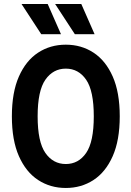

<svg xmlns="http://www.w3.org/2000/svg" viewBox="-20 -923 653 954"><path d="M39 -345Q39 -464 74 -543Q109 -622 169.5 -661.5Q230 -701 307 -701Q384 -701 444.5 -661.5Q505 -622 540 -543Q575 -464 575 -345Q575 -226 540 -147Q505 -68 444.5 -28.5Q384 11 307 11Q230 11 169.5 -28.5Q109 -68 74 -147Q39 -226 39 -345ZM167 -345Q167 -218 205.5 -163Q244 -108 307 -108Q370 -108 408 -163Q446 -218 446 -345Q446 -472 408 -527Q370 -582 307 -582Q244 -582 205.5 -527Q167 -472 167 -345ZM87 -903H217L283 -753H185ZM254 -903H384L450 -753H352Z"/></svg>

Font: Radio Canada Condensed SemiBold
Style: Regular
Weight: 600
Width: 3
Designer: Charles Daoud, Etienne Aubert Bonn, Alexandre Saumier Demers, Jacques Le Bailly
Foundry: Radio-Canada
Version: Version 2.104; ttfautohint (v1.8.4.7-5d5b);gftools[0.9.28.de